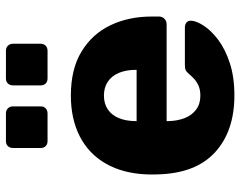

<svg xmlns="http://www.w3.org/2000/svg" viewBox="-100 -684 794 634"><g transform="rotate(-90 297.0 -367.0)"><path d="M299 10Q180.7 10 110.9 -54.1Q41.1 -118.2 38.1 -244.4Q37.8 -251.2 37.8 -261.9Q37.8 -272.5 38.1 -278.8Q41.3 -358 73.6 -414.4Q105.9 -470.8 163.4 -500.4Q220.9 -530 298.4 -530Q385.9 -530 443.6 -494.9Q501.4 -459.9 530.4 -399.7Q559.4 -339.5 559.4 -263.3V-238.9Q559.4 -228.3 551.9 -221Q544.5 -213.8 533.9 -213.8H214.1Q214.1 -213.1 214.1 -211Q214.1 -208.9 214.1 -206.9Q214.9 -177.5 224.2 -153.9Q233.5 -130.2 252.2 -116.3Q271 -102.4 297.7 -102.4Q317.6 -102.4 331.1 -108.5Q344.6 -114.6 353.8 -123.2Q363 -131.9 368 -138Q377 -148.5 382.6 -151Q388.3 -153.5 399.9 -153.5H524Q533.6 -153.5 540.1 -147.7Q546.6 -141.9 545.6 -132.2Q544.6 -115.1 528.9 -90.9Q513.1 -66.6 482.6 -43.5Q452 -20.4 405.9 -5.2Q359.7 10 299 10ZM214.1 -312.9H383.4V-315Q383.4 -347.5 373.4 -371.3Q363.5 -395 344.4 -407.9Q325.2 -420.8 298.4 -420.8Q271.5 -420.8 252.6 -407.9Q233.6 -395 223.9 -371.3Q214.1 -347.5 214.1 -315ZM354.7 -607Q344.5 -607 338.3 -613.2Q332.1 -619.3 332.1 -629.6V-721.4Q332.1 -731.4 338.3 -737.9Q344.5 -744.4 354.7 -744.4H446.5Q456.5 -744.4 463 -737.9Q469.5 -731.4 469.5 -721.4V-629.6Q469.5 -619.3 463 -613.2Q456.5 -607 446.5 -607ZM148 -607Q137.7 -607 131.5 -613.2Q125.4 -619.3 125.4 -629.6V-721.4Q125.4 -731.4 131.5 -737.9Q137.7 -744.4 148 -744.4H239.7Q249.7 -744.4 256.2 -737.9Q262.7 -731.4 262.7 -721.4V-629.6Q262.7 -619.3 256.2 -613.2Q249.7 -607 239.7 -607Z"/></g></svg>

Font: Rubik Light
Style: Regular
Weight: 300
Designer: Hubert and Fischer
Foundry: Hubert and Fischer
Version: Version 2.300;gftools[0.9.30]